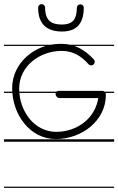

<svg xmlns="http://www.w3.org/2000/svg" viewBox="-22 -680 575 932"><path d="M-2.5 -463V-457H532V-463ZM-2.5 -235V-229H532V-235ZM-2.5 -4V8H532V-4ZM-2.5 226V232H532V226ZM268 -467C148 -467 37 -375 37 -252C37 -125 123 -5 249 -5C374 -5 492 -93 492 -220C492 -225 491 -230 487 -233C484 -236 480 -239 475 -239H265C259 -239 254 -238 250 -233C247 -227 247 -221 250 -215C253 -210 259 -204 265 -204H455C440 -105 352 -40 251 -40C144 -40 71 -141 71 -250C71 -359 171 -433 278 -433C330 -433 372 -409 407 -369C411 -364 418 -362 424 -363C430 -364 435 -369 437 -375C439 -381 437 -387 433 -392C392 -437 340 -467 280 -467ZM276 -527C357.7 -526 383.8 -574 385 -642C385.2 -651.4 377.4 -659 368 -659C358.6 -659 351.2 -651.4 351 -642C350.2 -591 336 -560.4 276 -561C230.5 -561.5 197 -577.4 197 -643C197 -652.4 189.4 -660 180 -660C170.6 -660 163 -652.4 163 -643C163 -595.2 177.8 -528.2 276 -527Z"/></svg>

Font: LetsTraceRuled
Style: Medium
Weight: 500
Version: Version 003.000